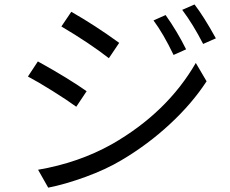

<svg xmlns="http://www.w3.org/2000/svg" viewBox="-20 -821 1040 869"><path d="M674.8 -728.5 729.5 -752.9Q782.2 -678.7 822.3 -597.7L765.6 -572.3Q719.7 -668 674.8 -728.5ZM804.7 -776.4 860.4 -800.8Q901.4 -748 957 -647.5L899.4 -622.1Q854.5 -710 804.7 -776.4ZM257.8 -701.2 302.7 -767.6Q409.2 -707 519.5 -627L472.7 -557.6Q384.8 -626 257.8 -701.2ZM198.2 28.3 152.3 -52.7Q335.9 -84 487.3 -168.9Q736.3 -311.5 866.2 -536.1L915 -453.1Q849.6 -352.5 749 -259.3Q648.4 -166 529.3 -95.7Q459 -53.7 366.2 -20Q273.4 13.7 198.2 28.3ZM106.4 -474.6 151.4 -543Q289.1 -466.8 372.1 -408.2L325.2 -337.9Q285.2 -367.2 217.3 -409.7Q149.4 -452.1 106.4 -474.6Z"/></svg>

Font: GenEi Gothic M Regular
Style: Regular
Weight: 400
Designer: o_tamon (Modified); [Source Han Sans]
Ryoko NISHIZUKA  (kana & ideographs); Paul D. Hunt (Latin, Greek & Cyrillic); Wenl
Version: Version 1.1a;Original Version 1.004